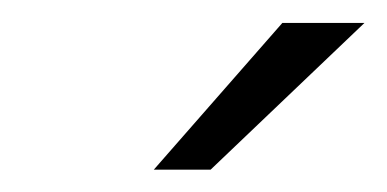

<svg xmlns="http://www.w3.org/2000/svg" viewBox="-20 -742 343 170"><path d="M230 -721.7H302.7L166.5 -591.8H116.2Z"/></svg>

Font: Franko
Style: Light Italic
Weight: 300
Designer: Google
Version: Version 1.200310; 2013